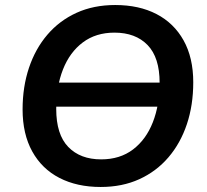

<svg xmlns="http://www.w3.org/2000/svg" viewBox="-20 -735 826 765"><path d="M381 10Q287 10 217 -26Q147 -62 108.5 -131.5Q70 -201 70 -299Q70 -389 95.5 -465Q121 -541 169 -597Q217 -653 285 -684Q353 -715 439 -715Q534 -715 603.5 -679Q673 -643 711.5 -574Q750 -505 750 -407Q750 -316 724.5 -240Q699 -164 651 -108Q603 -52 535 -21Q467 10 381 10ZM383 -100Q458 -100 510 -139.5Q562 -179 589 -248Q616 -317 616 -405Q616 -506 568 -555.5Q520 -605 436 -605Q362 -605 310 -566Q258 -527 231 -458.5Q204 -390 204 -301Q204 -199 252 -149.5Q300 -100 383 -100ZM669 -310H139L154 -406H685Z"/></svg>

Font: Nunito Variable Extra Light
Style: Italic
Weight: 200
Italic angle: -9°
Designer: Vernon Adams
Foundry: Vernon Adams
Version: Version 3.602